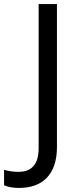

<svg xmlns="http://www.w3.org/2000/svg" viewBox="-98 -734 391 944"><path d="M-4 190C108 190 182 127 182 -11V-714H92V-4C92 87 44 111 -6 111C-33 111 -57 107 -78 101V177C-60 185 -36 190 -4 190Z"/></svg>

Font: Noto Sans Inscriptional Parthian
Style: Regular
Weight: 400
Designer: Monotype Design Team
Foundry: Monotype Imaging Inc.
Version: Version 2.003